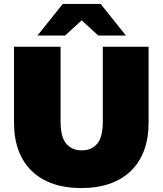

<svg xmlns="http://www.w3.org/2000/svg" viewBox="-20 -937 824 973"><path d="M392 16Q311 16 248 -6Q185 -28 141 -70.5Q97 -113 74 -174.5Q51 -236 51 -315V-700H287V-322Q287 -242 316 -208.5Q345 -175 394 -175Q444 -175 472.5 -208.5Q501 -242 501 -322V-700H733V-315Q733 -236 710 -174.5Q687 -113 643 -70.5Q599 -28 536 -6Q473 16 392 16ZM310 -757H170L298 -917H490L618 -757H478L394 -834Z"/></svg>

Font: Montserrat-Alt1 Black
Style: Regular
Weight: 900
Designer: Differentunic
Foundry: Differentunic
Version: Version 7.222